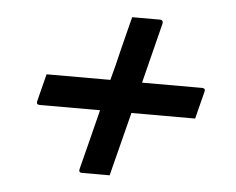

<svg xmlns="http://www.w3.org/2000/svg" viewBox="-41 -578 681 555"><g transform="rotate(5 300.0 -300.5)"><path d="M89 -345H274Q280 -367 285.5 -388.5Q291 -410 296 -432Q304 -464 310.5 -489.5Q317 -515 321 -531H401Q412 -531 410 -520L366 -345H540Q551 -345 548 -334Q543 -315 538 -295Q533 -275 528 -255H343L296 -70H216Q205 -70 208 -81Q219 -124 230 -167.5Q241 -211 252 -255H77Q66 -255 69 -266Q74 -286 79 -306Q84 -326 89 -345Z"/></g></svg>

Font: Recursive Sn Lnr St
Style: Italic
Weight: 400
Italic angle: -15°
Version: Version 1.079;hotconv 1.0.112;makeotfexe 2.5.65598; ttfautoh